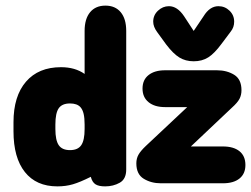

<svg xmlns="http://www.w3.org/2000/svg" viewBox="-20 -652 893 683"><path d="M281 -389Q247 -413 197 -413Q117 -413 72.5 -361.5Q28 -310 28 -217V-185Q28 -91 68.5 -40Q109 11 184 11Q214 11 239.5 3.5Q265 -4 303 -23Q308 -4 319.5 3.5Q331 11 354 11Q383 11 406 -2Q429 -15 429 -49V-542Q429 -585 409.5 -608.5Q390 -632 355 -632Q320 -632 300.5 -608.5Q281 -585 281 -542ZM281 -209V-193Q281 -153 269 -135.5Q257 -118 229 -118Q201 -118 189 -135.5Q177 -153 177 -193V-209Q177 -250 189 -267Q201 -284 229 -284Q254 -284 266 -271Q274 -262 277.5 -247Q281 -232 281 -209ZM659 -131 805 -269Q825 -287 832 -300.5Q839 -314 839 -331Q839 -370 813 -386Q787 -402 752 -402H567Q530 -402 508.5 -385Q487 -368 487 -337Q487 -306 508.5 -288.5Q530 -271 567 -271H646L499 -133Q480 -115 472.5 -101.5Q465 -88 465 -71Q465 -32 491.5 -16Q518 0 552 0H773Q811 0 832 -17Q853 -34 853 -65Q853 -97 832 -114Q811 -131 773 -131ZM669 -542 635 -594Q611 -630 581 -630Q559 -630 542 -614Q525 -598 525 -575Q525 -557 539 -538L571 -494Q596 -461 618 -447.5Q640 -434 669 -434Q699 -434 721 -448Q743 -462 768 -496L801 -540Q813 -555 813 -575Q813 -598 796.5 -614Q780 -630 757 -630Q726 -630 704 -594Z"/></svg>

Font: Beiruti Black
Style: Regular
Weight: 900
Designer: Arlette Boutros
Foundry: Boutros
Version: Version 1.41